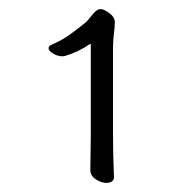

<svg xmlns="http://www.w3.org/2000/svg" viewBox="-20 -728 420 423"><path d="M231 -337Q231 -331 226 -328Q221 -325 215 -325Q203 -325 191 -333Q179 -341 179 -353V-354Q179 -366 179.5 -388.5Q180 -411 180 -424V-632Q165 -622 151.5 -615.5Q138 -609 124 -605Q122 -604 117 -604Q107 -604 97 -610Q87 -616 87 -622Q87 -627 95 -630Q116 -639 134 -652Q152 -665 168 -678Q173 -682 183 -695Q193 -708 201 -708Q209 -708 221 -699Q233 -690 233 -679Q233 -669 231 -654Q229 -639 229 -622V-429Q229 -413 229.5 -387Q230 -361 231 -339Z"/></svg>

Font: Moon Stars Kai HW Light
Style: Regular
Weight: 300
Designer: GuiWonder
Version: Version 1.101